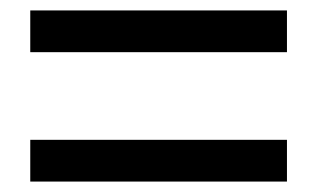

<svg xmlns="http://www.w3.org/2000/svg" viewBox="-20 -555 610 368"><path d="M530 -535H38V-455H530ZM530 -287H38V-207H530Z"/></svg>

Font: Bithumb Trading Sans Medium
Style: Regular
Weight: 500
Designer: Ham Hyungwon
Foundry: Bithumb
Version: Version 1.200;FEAKit 1.0